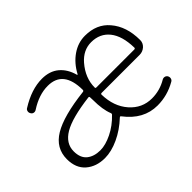

<svg xmlns="http://www.w3.org/2000/svg" viewBox="-99 -800 1066 1066"><g transform="rotate(-45 433.5 -267.0)"><path d="M225.6 12.7Q158.2 12.7 114.7 -24.9Q71.3 -62.5 71.3 -132.8Q71.3 -219.7 149.9 -267.1Q228.5 -314.5 398.4 -334Q406.2 -335 406.2 -342.8Q405.3 -496.1 284.2 -496.1Q214.8 -496.1 142.6 -449.2Q133.8 -443.4 124 -445.3Q114.3 -447.3 109.4 -456.1Q103.5 -464.8 105.5 -475.1Q107.4 -485.4 116.2 -490.2Q207 -546.9 289.1 -546.9Q349.6 -546.9 388.2 -514.6Q426.8 -482.4 442.4 -424.8Q442.4 -422.9 444.3 -422.9Q446.3 -422.9 447.3 -424.8Q477.5 -481.4 524.9 -514.2Q572.3 -546.9 627 -546.9Q718.8 -546.9 770.5 -485.4Q827.1 -419.9 827.1 -312.5Q827.1 -290 809.6 -273.4Q791 -256.8 766.6 -256.8H468.8Q460.9 -256.8 460.9 -250Q462.9 -156.2 515.1 -96.7Q567.4 -37.1 644.5 -37.1Q707 -37.1 760.7 -69.3Q769.5 -74.2 779.3 -71.8Q789.1 -69.3 793.9 -60.5Q798.8 -51.8 796.4 -41.5Q793.9 -31.2 784.2 -26.4Q715.8 12.7 638.7 12.7Q529.3 12.7 453.1 -87.9Q449.2 -93.8 443.4 -88.9Q392.6 -41 334.5 -14.2Q276.4 12.7 225.6 12.7ZM238.3 -36.1Q279.3 -36.1 330.1 -61Q380.9 -85.9 422.9 -129.9Q427.7 -134.8 424.8 -141.6Q406.2 -187.5 406.2 -262.7L405.3 -285.2Q405.3 -292 397.5 -291Q254.9 -273.4 191.9 -236.3Q128.9 -199.2 128.9 -136.7Q128.9 -85 159.2 -60.5Q189.5 -36.1 238.3 -36.1ZM461.9 -304.7Q461.9 -298.8 468.8 -298.8H766.6Q774.4 -298.8 774.4 -306.6Q774.4 -306.6 774.4 -306.6Q772.5 -399.4 733.4 -448.2Q694.3 -497.1 626 -497.1Q563.5 -497.1 517.6 -444.3Q461.9 -379.9 461.9 -304.7Z"/></g></svg>

Font: irohamaru Light
Style: Regular
Weight: 200
Designer: [Source Han Sans]
Ryoko NISHIZUKA  (kana & ideographs); Paul D. Hunt (Latin, Greek & Cyrillic); Wenlong ZHANG  (bopomofo
Version: Version 1.01